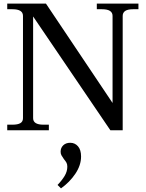

<svg xmlns="http://www.w3.org/2000/svg" viewBox="-20 -720 805 1061"><path d="M20 -31H49Q78 -31 92.5 -39.5Q107 -48 107 -67V-632Q107 -669 49 -669H20V-700H234L602 -151V-632Q602 -669 544 -669H515V-700H745V-669H715Q658 -669 658 -632V0H590L163 -629V-67Q163 -31 220 -31H250V0H20ZM298 302Q323 276 337.5 251.5Q352 227 352 201Q352 188 347.5 179.5Q343 171 333 159Q324 146 319.5 138Q315 130 315 118Q315 97 329.5 83Q344 69 368 69Q394 69 411 88.5Q428 108 428 145Q428 193 396.5 240Q365 287 317 321Z"/></svg>

Font: Taviraj Medium
Style: Regular
Weight: 500
Designer: Katatrad Team
Foundry: CadsonDemak
Version: Version 1.001